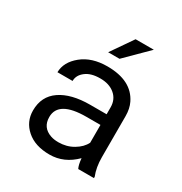

<svg xmlns="http://www.w3.org/2000/svg" viewBox="-173 -861 946 998"><g transform="rotate(30 300.0 -361.5)"><path d="M333.5 -256.3Q166.5 -256.3 166.5 -159.2Q166.5 -96.2 226.1 -75.7Q246.1 -68.8 272.5 -68.8Q321.8 -68.8 361.3 -92.3Q400.9 -115.7 417.5 -149.4V-256.3ZM418.9 -57.6Q351.6 9.8 264.6 9.8Q177.7 9.8 127 -34.7Q76.2 -79.1 76.2 -146.5Q76.2 -231.4 141.1 -275.9Q206.1 -320.3 318.8 -320.3H417.5V-361.8Q417.5 -409.2 383.8 -437.5Q350.1 -465.8 295.4 -465.3Q240.7 -465.3 209.5 -440.9Q177.7 -416.5 177.7 -381.8H86.9Q87.9 -443.4 146 -490.7Q204.1 -538.1 297.4 -538.1Q443.4 -538.1 491.7 -438.5Q507.8 -405.3 507.8 -360.8V-115.2Q507.8 -54.2 526.4 -7.8V0H432.1Q422.4 -18.6 418.9 -57.6ZM353 -733.4H462.4L331.5 -603.5H263.2Z"/></g></svg>

Font: RobotoMono-Regular
Style: Regular
Weight: 400
Designer: Google
Version: Version 2.000985; 2015; ttfautohint (v1.3)